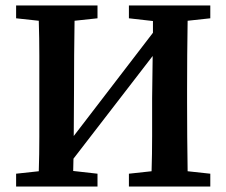

<svg xmlns="http://www.w3.org/2000/svg" viewBox="-20 -683 828 703"><path d="M452 -616V-663H750V-616L667 -607Q666 -545 665.5 -481.5Q665 -418 665 -353V-310Q665 -247 665.5 -183.5Q666 -120 667 -56L750 -47V0H452V-47L535 -56Q537 -119 537 -185Q537 -251 537 -323L539 -478L249 -102L248 -57L337 -47V0H39V-47L122 -56Q124 -118 124 -182Q124 -246 124 -310V-353Q124 -416 124 -479.5Q124 -543 122 -607L39 -616V-663H337V-616L253 -607Q252 -545 251.5 -481.5Q251 -418 251 -353L250 -185L540 -563V-606Z"/></svg>

Font: Source Serif Pro SemiBold
Style: Regular
Weight: 600
Designer: Frank Grießhammer
Foundry: Adobe Systems Incorporated
Version: Version 3.001;hotconv 1.0.111;makeotfexe 2.5.65597